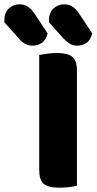

<svg xmlns="http://www.w3.org/2000/svg" viewBox="-117 -863 448 891"><path d="M159 8Q106 8 85.5 -10Q65 -28 65 -75V-608Q77 -610 100 -613.5Q123 -617 146 -617Q196 -617 218 -600Q240 -583 240 -534V-1Q229 2 206 5Q183 8 159 8ZM-97 -760V-767Q-97 -804 -76 -823.5Q-55 -843 -26 -843Q-3 -843 14 -831Q31 -819 45 -797L104 -708Q96 -676 76.5 -663.5Q57 -651 34 -651Q14 -651 -3 -661Q-20 -671 -31 -686ZM110 -760V-767Q110 -804 131 -823.5Q152 -843 181 -843Q204 -843 221 -831Q238 -819 252 -797L311 -708Q303 -676 283.5 -663.5Q264 -651 241 -651Q220 -651 204.5 -661.5Q189 -672 176 -686Z"/></svg>

Font: Baloo Chettan 2 ExtraBold
Style: Regular
Weight: 800
Designer: Maithili Shingre, Unnati Kotecha and Ek Type
Foundry: Ek Type
Version: Version 1.640;hotconv 1.0.111;makeotfexe 2.5.65597; ttfautoh